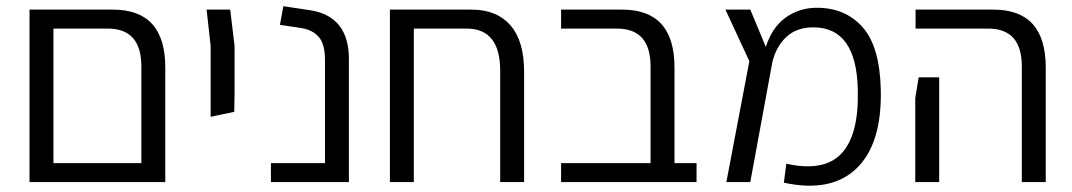

<svg xmlns="http://www.w3.org/2000/svg" viewBox="-20 -586 3452 618"><path d="M344 -555Q512 -555 512 -369V0H435H94H75V-555H152ZM152 -61H435V-372Q435 -494 327 -494H152Z M658 -210V-438L645 -555H721L735 -438V-289L734 -226Z M852 0V-61H1026V-394Q1026 -443 1006.5 -466.5Q987 -490 948 -496L881 -506L892 -566L979 -553Q1103 -533 1103 -396V0Z M1499 -555Q1579 -555 1623 -504.5Q1667 -454 1667 -355V0H1590V-358Q1590 -494 1482 -494H1312V0H1235V-529V-555Z M2151 -61H2222V0H2074H1786V-61H2074V-372Q2074 -494 1966 -494H1786V-555H1983Q2151 -555 2151 -369Z M2815 -297Q2819 -123 2737 -44Q2655 35 2503 2L2511 -59Q2633 -32 2689 -92.5Q2745 -153 2741 -297Q2737 -498 2598 -498Q2544 -498 2511 -467Q2478 -436 2466 -386L2395 0H2318L2392 -389L2315 -555H2395L2445 -435Q2465 -498 2509 -529.5Q2553 -561 2609 -561Q2701 -561 2756.5 -498.5Q2812 -436 2815 -297Z M3269 0V-372Q3269 -494 3161 -494H2927V-555H3178Q3346 -555 3346 -369V0ZM2926 0V-270L2937 -337H3003V0Z"/></svg>

Font: Assistant
Style: Regular
Weight: 400
Designer: Hebrew By Ben Nathan, Latin by Paul Hunt
Version: Version 2.001;PS 002.001;hotconv 1.0.88;makeotf.lib2.5.64775